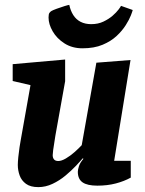

<svg xmlns="http://www.w3.org/2000/svg" viewBox="-20 -754 595 787"><path d="M137 13Q105 13 86.5 -0.5Q68 -14 60.5 -35Q53 -56 53 -78Q53 -90 55 -110Q57 -130 60 -150Q63 -170 65 -180L105 -405L32 -422V-491L247 -510V-421L207 -198Q206 -189 203 -172Q200 -155 198 -139.5Q196 -124 196 -118Q196 -107 201.5 -100.5Q207 -94 219 -94Q232 -94 250 -104.5Q268 -115 285.5 -130.5Q303 -146 315 -159L375 -497L515 -508L448 -95H516V-26Q489 -11 454.5 -2Q420 7 379 7Q338 7 318.5 -6.5Q299 -20 299 -50Q299 -58 303.5 -72.5Q308 -87 322 -103L319 -105Q309 -93 290.5 -73.5Q272 -54 248 -34Q224 -14 195.5 -0.5Q167 13 137 13ZM318 -556Q276 -556 244.5 -576Q213 -596 196 -625.5Q179 -655 179 -682Q179 -696 182.5 -701Q186 -706 191 -709Q196 -712 212 -718Q228 -724 244.5 -729Q261 -734 264 -734Q269 -710 280.5 -692Q292 -674 310.5 -664.5Q329 -655 354 -655Q382 -655 404 -665.5Q426 -676 441.5 -689.5Q457 -703 466 -715Q475 -727 476 -730L524 -713Q523 -708 516.5 -691Q510 -674 495.5 -651Q481 -628 458 -606.5Q435 -585 400.5 -570.5Q366 -556 318 -556Z"/></svg>

Font: Faustina Light ExtraBold
Style: Italic
Weight: 800
Italic angle: -8°
Version: Version 1.200